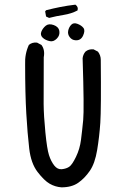

<svg xmlns="http://www.w3.org/2000/svg" viewBox="-20 -815 540 825"><path d="M244 -10Q217 -12 193.5 -25.5Q170 -39 141.5 -76Q113 -113 105.5 -177Q98 -241 93 -327Q88 -413 88 -538Q86 -583 104 -622Q118 -634 139 -632L158 -622Q174 -601 168 -569Q167 -419 167.5 -368Q168 -317 175 -246Q182 -175 190.5 -148.5Q199 -122 213 -104Q227 -86 246 -88Q265 -90 277.5 -98.5Q290 -107 306.5 -141Q323 -175 328 -214Q333 -253 337.5 -299.5Q342 -346 335 -565Q337 -581 347 -593Q361 -605 382 -603L401 -593Q413 -577 413 -558Q415 -346 411 -287Q407 -228 397.5 -170.5Q388 -113 366 -81Q344 -49 316 -29.5Q288 -10 244 -10ZM195 -638Q175 -642 163.5 -653Q152 -664 157.5 -678.5Q163 -693 176 -704Q189 -715 210.5 -707.5Q232 -700 235 -681.5Q238 -663 224 -649Q210 -635 195 -638ZM304 -642Q289 -643 279.5 -655.5Q270 -668 273 -683Q276 -698 286 -708.5Q296 -719 313 -712.5Q330 -706 338.5 -695Q347 -684 337 -662Q327 -640 304 -642ZM191 -738 178 -744 174 -766 178 -771Q209 -779 239.5 -785Q270 -791 304 -795Q318 -785 313 -770Q286 -756 254 -751Q222 -746 191 -738Z"/></svg>

Font: NaniFont Regular
Style: Regular
Weight: 400
Designer: Nanigashitei
Version: Version 1.036